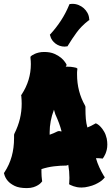

<svg xmlns="http://www.w3.org/2000/svg" viewBox="-24 -964 569 982"><path d="M522 -254.9Q524.9 -238.8 524.9 -225.1Q524.9 -210 522 -198Q519 -186 515.4 -177.5Q511.7 -168.9 508.5 -163.8Q505.4 -158.7 504.9 -158.2L501 -152.8L494.1 -153.8Q487.3 -154.8 480.5 -154.8Q473.6 -154.8 466.8 -154.8Q473.6 -130.9 483.9 -108.4Q494.1 -85.9 506.8 -64.9L512.2 -57.1L505.9 -49.8Q505.4 -49.3 500.7 -44.7Q496.1 -40 486.8 -33.9Q477.5 -27.8 463.1 -21Q448.7 -14.2 429.2 -9.8Q419.9 -7.3 410.9 -6.1Q401.9 -4.9 393.1 -4.9Q380.4 -4.9 369.9 -6.8Q359.4 -8.8 352.1 -11.5Q344.7 -14.2 340.6 -16.1Q336.4 -18.1 335.9 -18.1L329.1 -22L330.1 -29.8Q330.1 -36.1 330.6 -42Q331.1 -47.9 331.1 -54.2Q331.1 -87.9 325.2 -121.1Q323.2 -119.1 321.8 -119.1L314.9 -117.2Q284.2 -117.2 252 -113.3Q219.7 -109.4 188 -99.1V-84Q188 -63 190.9 -42L191.9 -37.1L189 -33.2Q188.5 -32.7 184.1 -27.8Q179.7 -22.9 170.4 -17.1Q161.1 -11.2 147 -6.6Q132.8 -2 112.8 -2Q73.7 -2 51 -13.2Q28.3 -24.4 16.1 -38.6Q2 -54.7 -2.9 -75.2L-3.9 -79.1L-1 -83Q23.9 -121.1 35.9 -164.3Q47.9 -207.5 47.9 -257.8V-274.9L49.8 -280.8Q68.8 -318.8 77.9 -356.7Q86.9 -394.5 86.9 -433.1Q86.9 -442.9 86.4 -452.6Q85.9 -462.4 85 -472.2L84 -477.1L86.9 -481Q133.8 -552.7 133.8 -636.2Q133.8 -643.6 133.3 -651.6Q132.8 -659.7 131.8 -668V-673.8L136.2 -678.2Q136.7 -678.7 141.4 -681.9Q146 -685.1 154.3 -688.7Q162.6 -692.4 174.6 -695.3Q186.5 -698.2 202.1 -698.2Q232.4 -698.2 253.7 -689Q274.9 -679.7 288.1 -668.5Q301.3 -657.2 307.4 -647.9Q313.5 -638.7 314 -638.2L316.9 -631.8L314 -626Q312 -624 312 -623H318.8Q340.3 -623 352.8 -620.1Q365.2 -617.2 366.2 -617.2L372.1 -612.8L371.1 -606Q370.1 -600.1 370.1 -594.5Q370.1 -588.9 370.1 -583Q370.1 -496.1 411.1 -423.8L413.1 -418V-404.8Q413.1 -379.4 415 -356.2Q417 -333 422.9 -312Q432.6 -315.9 441.9 -320.3Q451.2 -324.7 460 -330.1L464.8 -333L471.2 -331.1Q471.7 -330.6 477.8 -326.7Q483.9 -322.8 491.9 -314Q500 -305.2 508.5 -290.8Q517.1 -276.4 522 -254.9ZM258.8 -379.9 252 -402.8Q240.7 -373.5 235.4 -344.7Q230 -315.9 230 -288.1V-274.9Q251 -282.2 270 -292L277.8 -293.9Q281.2 -293 284.7 -292.5Q288.1 -292 291 -292Q285.6 -313 277.6 -334.7Q269.5 -356.4 258.8 -379.9ZM433.1 -861.3 427.7 -858.4Q391.1 -829.6 367.7 -797.4Q344.2 -765.1 323.7 -731.4L321.8 -727.5L315.9 -726.6Q313.5 -726.6 311 -726.1Q308.6 -725.6 306.2 -725.6Q293.5 -725.6 281.5 -729.7Q269.5 -733.9 259.8 -741.2Q250 -748.5 242.9 -758.5Q235.8 -768.6 232.9 -780.8L231 -786.6L234.9 -790.5Q264.2 -822.8 288.1 -859.4Q312 -896 329.1 -937.5L332 -943.4H337.9Q340.3 -944.3 342.5 -944.3Q344.7 -944.3 347.2 -944.3Q363.3 -944.3 378.2 -938.2Q393.1 -932.1 404.8 -921.6Q416.5 -911.1 423.8 -897.2Q431.2 -883.3 432.1 -867.7Z"/></svg>

Font: Hanalei Fill
Style: Regular
Weight: 400
Version: Version 1.000